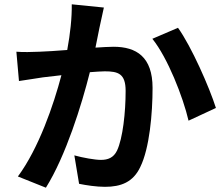

<svg xmlns="http://www.w3.org/2000/svg" viewBox="-20 -825 1040 891"><path d="M462 -790 313 -805C314 -742 306 -669 292 -593C241 -589 194 -586 163 -585C126 -584 92 -582 56 -585L68 -449C98 -454 151 -461 179 -466C198 -468 229 -472 265 -476C229 -339 160 -137 63 -6L193 46C285 -101 359 -338 397 -490C425 -492 450 -494 466 -494C529 -494 563 -483 563 -403C563 -304 550 -183 523 -126C507 -93 481 -83 448 -83C421 -83 364 -93 325 -104L347 28C381 35 428 42 467 42C542 42 598 20 631 -50C674 -137 688 -299 688 -417C688 -561 613 -608 507 -608C486 -608 456 -606 423 -604C435 -666 448 -728 462 -790ZM806 -696 687 -645C758 -557 829 -376 855 -265L982 -324C952 -419 868 -610 806 -696Z"/></svg>

Font: DAIFUKU Sans JP
Style: Bold
Weight: 700
Designer: Original font ‘Source Han Sans JP’ : Ryoko NISHIZUKA  (kana, bopomofo & ideographs); Paul D. Hunt (Latin, Greek & Cyrill
Foundry: Daifuku
Version: Version 1.001